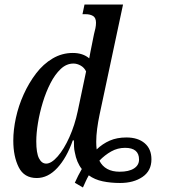

<svg xmlns="http://www.w3.org/2000/svg" viewBox="-20 -780 764 852"><path d="M541 -170Q592 -170 622 -144.5Q652 -119 652 -73Q652 -22 612.5 5Q573 32 513 32Q471 32 435.5 24.5Q400 17 374 -2Q366 12 360 25.5Q354 39 348 52L312 31Q319 15 327 -0.5Q335 -16 343 -30Q320 -59 312 -104Q309 -116 308.5 -129.5Q308 -143 308 -157H303Q276 -80 234.5 -35Q193 10 143 10Q87 10 63 -38Q39 -86 39 -156Q39 -204 50.5 -257Q62 -310 85 -361Q108 -412 140 -454Q172 -496 213.5 -520.5Q255 -545 303 -545Q348 -545 376 -521Q378 -534 381.5 -551Q385 -568 387 -578L397 -628Q401 -642 403.5 -655Q406 -668 406 -679Q406 -701 393 -709Q380 -717 360 -717H346L355 -760H526L422 -272Q415 -239 411 -208Q407 -177 407 -151Q407 -142 407.5 -133.5Q408 -125 409 -117Q435 -142 467 -156Q499 -170 541 -170ZM185 -54Q208 -54 236 -86Q264 -118 288 -171.5Q312 -225 325 -287L362 -463Q354 -480 338 -489Q322 -498 306 -498Q275 -498 249.5 -474Q224 -450 204 -411Q184 -372 170 -326Q156 -280 148.5 -234.5Q141 -189 141 -153Q141 -101 153 -77.5Q165 -54 185 -54ZM511 -18Q552 -18 574.5 -32.5Q597 -47 597 -72Q597 -124 535 -124Q502 -124 473.5 -108Q445 -92 421 -67Q446 -18 511 -18Z"/></svg>

Font: Noto Serif ExtraCondensed Medium
Style: Italic
Weight: 500
Width: 2
Italic angle: -12°
Designer: Monotype Design Team
Foundry: Monotype Imaging Inc.
Version: Version 2.013; ttfautohint (v1.8.4.7-5d5b)